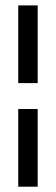

<svg xmlns="http://www.w3.org/2000/svg" viewBox="-20 -704 211 724"><path d="M122.1 -683.6V-390.6H48.8V-683.6ZM122.1 -293V0H48.8V-293Z"/></svg>

Font: Saniretro
Style: Regular
Weight: 400
Designer: Jayvee D. Enaguas (Grand Chaos)
Version: Version 1.0 - 6/10/2013